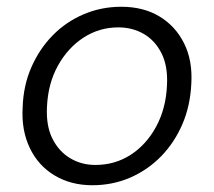

<svg xmlns="http://www.w3.org/2000/svg" viewBox="-20 -536 633 568"><path d="M253 12Q190 12 141.5 -17Q93 -46 68 -98.5Q43 -151 47 -218Q49 -283 73 -337.5Q97 -392 136.5 -432Q176 -472 228 -494Q280 -516 339 -516Q404 -516 451.5 -487.5Q499 -459 524.5 -408Q550 -357 546 -289Q543 -223 519.5 -168.5Q496 -114 456.5 -73.5Q417 -33 365 -10.5Q313 12 253 12ZM262 -48Q320 -48 366.5 -78Q413 -108 442 -161.5Q471 -215 474 -284Q477 -340 458 -378Q439 -416 405.5 -435.5Q372 -455 330 -455Q274 -455 227.5 -425Q181 -395 151.5 -342Q122 -289 119 -220Q116 -164 135 -126Q154 -88 187.5 -68Q221 -48 262 -48Z"/></svg>

Font: DM Sans Light
Style: Italic
Weight: 300
Italic angle: -10°
Designer: Colophon Foundry, Jonny Pinhorn
Foundry: Colophon Foundry
Version: Version 4.004;gftools[0.9.30]